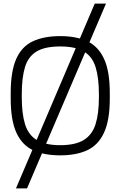

<svg xmlns="http://www.w3.org/2000/svg" viewBox="-20 -845 664 1058"><path d="M68 193 502 -825H564L129 193ZM312 11Q223 11 162.5 -17Q102 -45 70.5 -113.5Q39 -182 39 -302V-332Q39 -452 69.5 -520.5Q100 -589 161 -617.5Q222 -646 312 -646Q400 -646 460.5 -618Q521 -590 553 -521.5Q585 -453 585 -332V-302Q585 -182 553 -113.5Q521 -45 460.5 -17Q400 11 312 11ZM312 -45Q395 -45 441.5 -73.5Q488 -102 506.5 -160.5Q525 -219 525 -308V-326Q525 -416 507 -474.5Q489 -533 442.5 -561Q396 -589 312 -589Q227 -589 181 -561Q135 -533 117.5 -474.5Q100 -416 100 -326V-308Q100 -219 118 -160.5Q136 -102 182.5 -73.5Q229 -45 312 -45Z"/></svg>

Font: Matangi Light
Style: Regular
Weight: 400
Version: Version 3.002